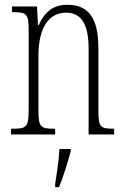

<svg xmlns="http://www.w3.org/2000/svg" viewBox="-20 -563 522 804"><path d="M26 0H211V-24H205C151 -24 141 -31 141 -99V-330C141 -454 189 -510 257 -510C326 -510 351 -452 351 -360V0H458V-24H454C401 -24 392 -31 392 -100V-360C392 -486 352 -543 262 -543C200 -543 167 -511 142 -458H139L135 -536H30V-512H35C90 -512 100 -506 100 -438V-100C100 -31 90 -24 34 -24H26ZM211 208V221H227C244 181 265 113 276 71V61H229C226 113 218 160 211 208Z"/></svg>

Font: Noto Serif Armenian ExtraCondensed ExtraLight
Style: Regular
Weight: 200
Width: 2
Designer: Monotype Design Team
Foundry: Monotype Imaging Inc.
Version: Version 2.008